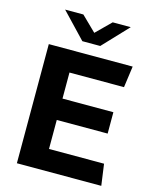

<svg xmlns="http://www.w3.org/2000/svg" viewBox="-130 -982 858 1068"><g transform="rotate(15 299.0 -447.5)"><path d="M110 -895 248 -750H351C396 -798 442 -847 488 -895H384L300 -812L215 -895ZM72 0H558L541 -123H224V-290H517V-413H224V-563H538L555 -686H72Z"/></g></svg>

Font: Chivo
Style: Bold
Weight: 700
Designer: Hector Gatti
Foundry: Omnibus-Type
Version: Version 1.003;PS 001.003;hotconv 1.0.70;makeotf.lib2.5.58329